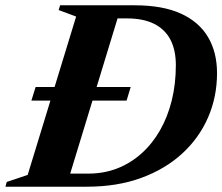

<svg xmlns="http://www.w3.org/2000/svg" viewBox="-54 -705 839 725"><path d="M64.5 -325 80.5 -376.5H439.5L424 -325ZM280 -49.5Q338.5 -49.5 389 -69.2Q439.5 -89 480.2 -125.5Q521 -162 550 -212.5Q579 -263 594.5 -325.5Q610 -388 610 -459Q610 -516.5 589.2 -555.8Q568.5 -595 527.5 -615.2Q486.5 -635.5 425.5 -635.5H320L318.5 -685H454.5Q560 -685 628.8 -653.8Q697.5 -622.5 731.5 -565Q765.5 -507.5 765.5 -429Q765.5 -339.5 731.8 -261.8Q698 -184 634 -125.2Q570 -66.5 479.2 -33.2Q388.5 0 274 0H108.5L133 -49.5ZM233.5 -642.5 167.5 -667 173 -685H405L196 0H-33.5L-28.5 -18L50.5 -44.5Z"/></svg>

Font: Newsreader 36pt
Style: Bold Italic
Weight: 700
Italic angle: -17°
Designer: Hugues Gentile
Foundry: Production Type
Version: Version 1.003